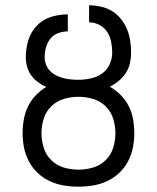

<svg xmlns="http://www.w3.org/2000/svg" viewBox="-20 -690 590 722"><path d="M275 12Q247 12 220 7.5Q193 3 168 -8.5Q143 -20 122.5 -39Q102 -58 89 -82.5Q76 -107 70.5 -134Q65 -161 65 -189Q65 -215 69.5 -240.5Q74 -266 85 -289Q96 -312 114 -331Q132 -350 154 -363Q138 -370 123 -381Q108 -392 97.5 -406.5Q87 -421 82 -439Q77 -457 77 -475Q77 -507 86.5 -538.5Q96 -570 118.5 -593.5Q141 -617 172 -626.5Q203 -636 235 -636V-572Q217 -572 199 -565.5Q181 -559 169.5 -544.5Q158 -530 153 -512Q148 -494 148 -475Q148 -461 153 -447.5Q158 -434 168 -423.5Q178 -413 191 -406.5Q204 -400 217.5 -396.5Q231 -393 245 -391.5Q259 -390 273 -390H275Q298 -390 321 -395Q344 -400 363 -413Q382 -426 392 -447.5Q402 -469 402 -492Q402 -512 398 -532.5Q394 -553 383 -570Q372 -587 353.5 -596.5Q335 -606 315 -606V-670Q337 -670 359.5 -665Q382 -660 401 -648.5Q420 -637 434.5 -619Q449 -601 457.5 -580.5Q466 -560 469.5 -537.5Q473 -515 473 -492Q473 -472 468.5 -452Q464 -432 453 -415.5Q442 -399 426.5 -386Q411 -373 393 -364Q416 -351 434.5 -332Q453 -313 464.5 -290Q476 -267 480.5 -241Q485 -215 485 -189Q485 -161 479.5 -134Q474 -107 461 -82.5Q448 -58 427.5 -39Q407 -20 382 -8.5Q357 3 330 7.5Q303 12 275 12ZM275 -52Q303 -52 330 -60Q357 -68 377 -87.5Q397 -107 405.5 -134Q414 -161 414 -189Q414 -217 405.5 -244Q397 -271 377 -290.5Q357 -310 330 -318Q303 -326 275 -326Q247 -326 220 -318Q193 -310 173 -290.5Q153 -271 144.5 -244Q136 -217 136 -189Q136 -161 144.5 -134Q153 -107 173 -87.5Q193 -68 220 -60Q247 -52 275 -52Z"/></svg>

Font: Lode Term
Style: Regular
Weight: 400
Monospace: yes
Designer: Belleve Invis
Foundry: Belleve Invis
Version: Version 29.2.0